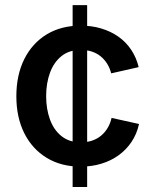

<svg xmlns="http://www.w3.org/2000/svg" viewBox="-20 -748 620 768"><path d="M270.5 0V-727.5H328.6V0ZM302.7 -81.5Q224.6 -81.5 166.7 -116.7Q108.9 -151.9 77.1 -215.3Q45.4 -278.8 45.4 -362.8Q45.4 -447.8 77.1 -511.5Q108.9 -575.2 166.7 -610.4Q224.6 -645.5 302.7 -645.5Q347.2 -645.5 385.3 -634Q423.3 -622.6 453.6 -601.3Q483.9 -580.1 504.6 -549.1Q525.4 -518.1 534.7 -479.5L424.8 -454.6Q419.4 -475.6 408.7 -492.9Q397.9 -510.3 382.6 -522.7Q367.2 -535.2 347.4 -541.7Q327.6 -548.3 303.7 -548.3Q256.8 -548.3 226.1 -523.7Q195.3 -499 179.9 -457Q164.6 -415 164.6 -363.3Q164.6 -312 179.9 -270Q195.3 -228 226.1 -203.4Q256.8 -178.7 303.7 -178.7Q328.1 -178.7 348.4 -185.5Q368.7 -192.4 384.3 -205.3Q399.9 -218.3 410.6 -236.3Q421.4 -254.4 426.3 -276.4L536.1 -252Q527.3 -211.9 506.3 -180.7Q485.4 -149.4 454.8 -127.2Q424.3 -105 385.7 -93.3Q347.2 -81.5 302.7 -81.5Z"/></svg>

Font: Inter Cardless
Style: Medium
Weight: 500
Designer: Rasmus Andersson
Foundry: rsms
Version: Version 4.001;git-9221beed3